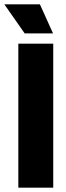

<svg xmlns="http://www.w3.org/2000/svg" viewBox="-45 -860 304 880"><path d="M39 0V-660H199V0ZM68 -707 -25 -840H138L198 -707Z"/></svg>

Font: Bricolage Grotesque 72pt SemiCondensed ExtraBold
Style: Regular
Weight: 800
Width: 4
Designer: Mathieu Triay
Foundry: Atelier Triay
Version: Version 1.001;gftools[0.9.33.dev8+g029e19f]